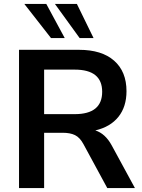

<svg xmlns="http://www.w3.org/2000/svg" viewBox="-20 -959 726 979"><path d="M77 0V-705H383Q499 -705 562 -649.5Q625 -594 625 -494Q625 -415 584 -363.5Q543 -312 466 -294Q517 -278 550 -217L668 0H527L405 -225Q387 -258 362.5 -270Q338 -282 300 -282H205V0ZM205 -377H361Q501 -377 501 -491Q501 -604 361 -604H205ZM386 -765 260 -939H372L457 -765ZM240 -765 104 -939H216L310 -765Z"/></svg>

Font: Nunito Sans
Style: Bold
Weight: 700
Designer: Vernon Adams
Foundry: Vernon Adams
Version: Version 3.101; ttfautohint (v1.8.4.7-5d5b);gftools[0.9.27]